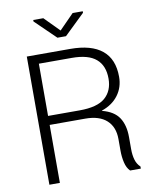

<svg xmlns="http://www.w3.org/2000/svg" viewBox="-96 -974 851 1048"><g transform="rotate(-10 329.0 -450.5)"><path d="M149.9 -321.3V0H91.8V-710.4H332.5Q449.2 -710.4 509 -661.4Q568.8 -612.3 568.8 -514.2Q568.8 -456.5 536.4 -412.8Q503.9 -369.1 444.3 -348.6V-347.2Q509.8 -330.6 537.4 -288.8Q564.9 -247.1 564.9 -181.2V-114.3Q564.9 -80.6 572.5 -54.7Q580.1 -28.8 598.6 -11.7V0H539.1Q521 -18.1 513.7 -49.3Q506.3 -80.6 506.3 -115.2V-180.2Q506.3 -247.1 465.6 -284.2Q424.8 -321.3 347.7 -321.3ZM149.9 -371.1H325.2Q423.3 -371.1 466.8 -409.2Q510.3 -447.3 510.3 -514.6Q510.3 -586.4 467 -623.5Q423.8 -660.6 332.5 -660.6H149.9ZM298.3 -818.4 379.4 -900.9H435.5V-892.6L321.8 -782.7H274.4L161.1 -892.6V-900.9H216.8Z"/></g></svg>

Font: Franko
Style: Light
Weight: 300
Designer: Google
Version: Version 1.200310; 2013